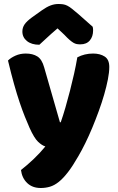

<svg xmlns="http://www.w3.org/2000/svg" viewBox="-20 -764 590 961"><path d="M128 -124Q117 -149 104.5 -180Q92 -211 78.5 -251Q65 -291 50.5 -342.5Q36 -394 20 -461Q34 -475 57.5 -485.5Q81 -496 109 -496Q144 -496 167 -481.5Q190 -467 201 -427L280 -152H284Q296 -186 307.5 -226Q319 -266 330 -308.5Q341 -351 350.5 -393.5Q360 -436 367 -477Q403 -496 446 -496Q481 -496 504 -481Q527 -466 527 -429Q527 -402 520 -366.5Q513 -331 501.5 -291Q490 -251 474.5 -208.5Q459 -166 442 -125Q425 -84 407 -47.5Q389 -11 372 18Q344 67 320 98Q296 129 274 146.5Q252 164 230 170.5Q208 177 184 177Q142 177 116 152Q90 127 85 87Q117 62 149 31.5Q181 1 207 -31Q190 -36 170.5 -54.5Q151 -73 128 -124ZM268 -622Q234 -593 215 -575Q196 -557 177 -540Q138 -540 115 -558.5Q92 -577 92 -606Q92 -626 103 -642Q114 -658 140 -677L189 -712Q213 -729 232.5 -736.5Q252 -744 272 -744Q285 -744 295.5 -742.5Q306 -741 317 -735.5Q328 -730 341 -719.5Q354 -709 374 -692L444 -630Q445 -625 445.5 -621Q446 -617 446 -612Q446 -581 429.5 -561.5Q413 -542 382 -542Q372 -542 364 -543.5Q356 -545 347.5 -550Q339 -555 328 -564.5Q317 -574 302 -590Z"/></svg>

Font: Baloo Da
Style: Regular
Weight: 400
Designer: Noopur Datye and Ek Type
Foundry: Ek Type
Version: Version 1.443;PS 1.000;hotconv 16.6.51;makeotf.lib2.5.65220;